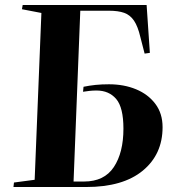

<svg xmlns="http://www.w3.org/2000/svg" viewBox="-20 -750 696 770"><path d="M36 -18 119 -29 146 -698 68 -713 71 -730H568L581 -538L560 -535L543 -601Q533 -644 517.5 -667Q502 -690 478 -698.5Q454 -707 417 -707H302L275 -22H317Q398 -22 436.5 -80Q475 -138 475 -234Q475 -319 446 -353Q417 -387 367 -387Q352 -387 339 -385.5Q326 -384 313 -382L315 -402Q339 -407 363.5 -409.5Q388 -412 417 -412Q477 -412 525.5 -392Q574 -372 603 -333.5Q632 -295 632 -240Q632 -131 552.5 -65.5Q473 0 326 0H34Z"/></svg>

Font: Literata 72pt
Style: Bold Italic
Weight: 700
Italic angle: -2°
Designer: Latin by Veronika Burian and Jose Scaglione. Greek by Irene Vlachou. Cyrillic by Vera Evstafieva
Foundry: TypeTogether
Version: Version 3.002